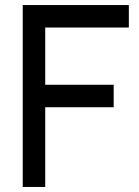

<svg xmlns="http://www.w3.org/2000/svg" viewBox="-20 -740 550 760"><path d="M159 0V-315.5H430V-404.5H159V-631H490V-720H70V0Z"/></svg>

Font: Hauora Medium
Style: Regular
Weight: 500
Designer: Wayne Shih
Foundry: WCYS
Version: Version 1.001;hotconv 1.0.109;makeotfexe 2.5.65596